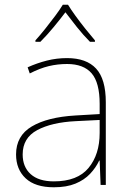

<svg xmlns="http://www.w3.org/2000/svg" viewBox="-20 -783 551 813"><path d="M208 10Q129 10 88.5 -28Q48 -66 48 -129Q48 -208 114.5 -247.5Q181 -287 299 -294L402 -300V-343Q402 -433 368 -472.5Q334 -512 264 -512Q224 -512 186.5 -503Q149 -494 106 -472L97 -498Q137 -516 178.5 -526.5Q220 -537 264 -537Q346 -537 387 -492.5Q428 -448 428 -350V0H406L402 -103H400Q386 -73 361.5 -47Q337 -21 299.5 -5.5Q262 10 208 10ZM208 -15Q308 -15 355 -72Q402 -129 402 -220V-275L301 -270Q199 -265 137.5 -232Q76 -199 76 -129Q76 -76 110 -45.5Q144 -15 208 -15ZM268 -763Q280 -743 300 -715.5Q320 -688 342 -660.5Q364 -633 382 -612V-606H361Q333 -634 305.5 -668.5Q278 -703 257 -731Q236 -703 207.5 -668.5Q179 -634 151 -606H130V-612Q149 -633 171 -660.5Q193 -688 213.5 -715.5Q234 -743 246 -763Z"/></svg>

Font: Noto Sans Symbols Thin
Style: Regular
Weight: 250
Version: Version 2.002